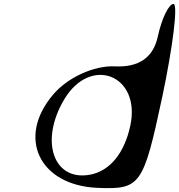

<svg xmlns="http://www.w3.org/2000/svg" viewBox="-20 -955 910 975"><path d="M251 -476C63 -257 179 -13 476 -1C693 8 708 -13 804 -463C858 -719 885 -935 861 -935C837 -935 801 -860 782 -772C759 -663 686 -612 563 -618C458 -623 324 -562 251 -476ZM306 -450C440 -675 696 -574 642 -318C612 -177 538 -87 438 -68C252 -33 180 -238 306 -450Z"/></svg>

Font: Venom Sans
Style: Obl
Weight: 400
Version: Version 1.001